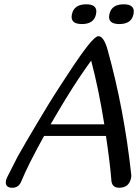

<svg xmlns="http://www.w3.org/2000/svg" viewBox="-20 -886 651 906"><path d="M472.2 -299.3Q446.3 -462.9 410.2 -600.1Q356 -526.4 291 -420.9Q253.9 -359.9 218.8 -299.3ZM599.1 -64Q599.6 -60.1 599.6 -56.6Q599.6 -51.3 598.6 -46.4Q588.9 0 542.5 0Q509.8 0 505.9 -31.2Q499 -118.7 480 -244.6H188Q111.3 -106 80.1 -29.3Q67.9 0 38.1 0Q7.3 0 7.3 -25.4Q7.3 -30.8 8.8 -37.1L12.7 -47.4Q58.6 -137.2 62.5 -145.5Q99.1 -210.4 149.4 -294.9Q212.4 -401.9 268.6 -487.8Q295.4 -529.3 326.7 -576.2Q368.2 -638.2 394.5 -670.9Q430.2 -715.3 444.3 -715.3Q469.7 -715.3 487.8 -650.9Q565.4 -372.1 599.1 -64ZM366.7 -772.5Q317.9 -772.5 317.9 -806.2Q317.9 -812 319.3 -818.8Q329.6 -865.7 386.7 -865.7Q434.6 -865.7 434.6 -832Q434.6 -826.2 433.1 -818.8Q423.3 -772.5 366.7 -772.5ZM543.5 -772.5Q494.6 -772.5 494.6 -806.2Q494.6 -812 496.1 -818.8Q506.3 -865.7 563.5 -865.7Q611.3 -865.7 611.3 -832Q611.3 -826.2 609.9 -818.8Q600.1 -772.5 543.5 -772.5Z"/></svg>

Font: inglobal
Style: Italic
Weight: 400
Italic angle: -12°
Designer: Andrey Kochetov, Denis Davydov, Evgeny Yurtaev
Foundry: inglobal
Version: Version 1.00 September 25, 2014, initial release